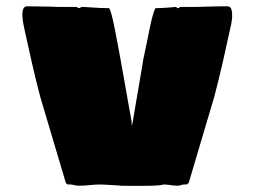

<svg xmlns="http://www.w3.org/2000/svg" viewBox="-20 -591 812 614"><path d="M302.7 -1Q283.2 -1 266.6 1Q250 2.9 231.9 2.9Q224.1 2.9 217.3 1Q210.4 -1 206.1 -1H196.8Q193.8 -2 191.4 -5.4Q189 -8.8 189 -11.2L108.9 -280.8Q95.2 -332.5 82.8 -386.7Q70.3 -440.9 59.1 -493.2Q58.1 -498 55.4 -511Q52.7 -523.9 51.8 -537.1Q50.8 -550.3 53.7 -560.5Q56.6 -570.8 66.9 -570.8Q71.8 -570.8 87.4 -570.6Q103 -570.3 119.9 -570.1Q136.7 -569.8 149.9 -569.6Q163.1 -569.3 164.1 -568.8H225.1Q225.1 -568.4 229 -566.4Q231 -565.4 232.9 -564.9Q235.4 -564.9 237.1 -566.9Q238.8 -568.8 245.1 -568.8H248Q262.7 -567.9 277.3 -566.9Q290 -565.9 304 -565.4Q317.9 -564.9 329.1 -564.9Q333.5 -557.6 337.6 -541.3Q341.8 -524.9 346.2 -502.9Q350.6 -481 355.5 -454.6Q360.4 -428.2 365.7 -399.9Q365.7 -398.9 368.4 -384.3Q371.1 -369.6 375 -347.9Q378.9 -326.2 383.3 -300.8Q387.7 -275.4 391.6 -253.7Q395.5 -231.9 398.2 -217.3Q400.9 -202.6 400.9 -202.1V-198.2Q400.9 -196.3 401.1 -193.8Q401.4 -191.4 401.9 -189Q402.8 -192.4 403.1 -195.1Q403.3 -197.8 403.8 -199.2Q404.3 -201.2 404.8 -202.1Q404.8 -202.6 407.2 -217.3Q409.7 -231.9 413.3 -253.7Q417 -275.4 421.4 -300.8Q425.8 -326.2 429.4 -347.9Q433.1 -369.6 435.5 -384.3Q438 -398.9 438 -399.9Q444.3 -428.2 449.5 -454.6Q454.6 -481 459.2 -502.9Q463.9 -524.9 468.3 -541.3Q472.7 -557.6 477.1 -564.9Q485.4 -564.9 496.3 -565.4Q507.3 -565.9 517.3 -566.7Q527.3 -567.4 534.4 -568.1Q541.5 -568.8 542 -568.8H543Q544.4 -568.8 545.2 -566.9Q545.9 -564.9 546.9 -564.9Q552.7 -564.9 553.7 -566.4Q554.7 -567.9 554.7 -568.8H609.9Q610.4 -568.8 616.9 -569.1Q623.5 -569.3 633.3 -569.6Q643.1 -569.8 654.5 -570.1Q666 -570.3 676.8 -570.6Q687.5 -570.8 695.8 -570.8Q704.1 -570.8 707 -570.8Q717.3 -570.8 720.2 -560.5Q723.1 -550.3 722.4 -537.1Q721.7 -523.9 718.8 -511Q715.8 -498 714.8 -493.2Q703.6 -440.9 691.2 -386.7Q678.7 -332.5 665 -280.8L585 -11.2Q585 -8.8 582.5 -5.4Q580.1 -2 576.7 -1H568.8Q563.5 -1 558.6 1Q553.7 2.9 547.9 2.9Q536.6 2.9 525.6 1Q514.6 -1 502 -1Q500.5 0.5 490.5 1.5Q480.5 2.4 466.1 2.9Q451.7 3.4 435.1 3.4Q418.5 3.4 403.8 3.4Q389.2 3.4 378.7 3.2Q368.2 2.9 365.7 2.9Q366.2 2.4 356.7 2Q347.2 1.5 335.2 0.7Q323.2 0 313.2 -0.5Q303.2 -1 302.7 -1Z"/></svg>

Font: Sigmar One
Style: Regular
Weight: 400
Version: Version 1.000